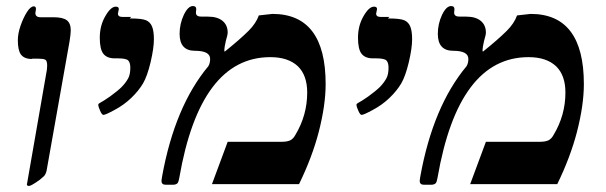

<svg xmlns="http://www.w3.org/2000/svg" viewBox="-20 -609 2003 635"><path d="M87 -415 85 -414Q60 -414 49 -429Q39 -443 39 -476Q39 -498 48 -524Q57 -550 69 -569Q81 -588 92 -588Q99 -588 99 -579L97 -566Q97 -552 114 -552H156Q188 -552 201 -542Q214 -532 214 -509Q214 -497 210 -472L134 -44Q131 -32 125 -26Q121 -22 111 -14Q83 6 76 6Q69 6 69 1L135 -378L136 -392Q136 -409 129 -412Q122 -415 105 -415Z M414 -553 409 -548Q449 -548 463 -542Q477 -536 483 -521Q489 -506 489 -479Q489 -450 478 -403Q467 -357 453 -333Q438 -308 414 -285Q390 -262 360 -246Q329 -229 322 -229Q317 -229 311 -243Q305 -256 305 -263Q305 -266 311 -269Q321 -274 344 -290Q370 -309 382 -321Q395 -334 404 -350Q411 -363 411 -385Q411 -402 404 -409Q397 -416 370 -416H359Q334 -416 322 -431Q310 -446 310 -484Q310 -524 328 -555Q346 -587 363 -587Q373 -587 373 -579L370 -564Q370 -553 385 -553Z M913 -140H910Q930 -140 940 -145Q950 -150 957 -163Q996 -228 996 -303Q996 -360 965 -390Q933 -420 874 -420Q642 -420 573 -21Q571 -8 567 -3Q562 2 552 2H528Q514 2 514 -11L516 -25Q558 -257 669 -390Q675 -400 675 -414Q675 -441 625 -441Q574 -441 574 -497Q574 -530 588 -560Q602 -589 618 -589Q629 -589 629 -579L628 -567Q628 -554 646 -554H668Q699 -554 716 -540Q733 -526 733 -501Q733 -494 727 -474Q722 -452 722 -445V-441L723 -438Q774 -479 802 -507Q827 -532 836 -558L881 -563Q1057 -563 1057 -331Q1057 -261 1034 -172Q1012 -88 969 0H681L733 -140Z M1268 -553 1263 -548Q1303 -548 1317 -542Q1331 -536 1337 -521Q1343 -506 1343 -479Q1343 -450 1332 -403Q1321 -357 1307 -333Q1292 -308 1268 -285Q1244 -262 1214 -246Q1183 -229 1176 -229Q1171 -229 1165 -243Q1159 -256 1159 -263Q1159 -266 1165 -269Q1175 -274 1198 -290Q1224 -309 1236 -321Q1249 -334 1258 -350Q1265 -363 1265 -385Q1265 -402 1258 -409Q1251 -416 1224 -416H1213Q1188 -416 1176 -431Q1164 -446 1164 -484Q1164 -524 1182 -555Q1200 -587 1217 -587Q1227 -587 1227 -579L1224 -564Q1224 -553 1239 -553Z M1767 -140H1764Q1784 -140 1794 -145Q1804 -150 1811 -163Q1850 -228 1850 -303Q1850 -360 1819 -390Q1787 -420 1728 -420Q1496 -420 1427 -21Q1425 -8 1421 -3Q1416 2 1406 2H1382Q1368 2 1368 -11L1370 -25Q1412 -257 1523 -390Q1529 -400 1529 -414Q1529 -441 1479 -441Q1428 -441 1428 -497Q1428 -530 1442 -560Q1456 -589 1472 -589Q1483 -589 1483 -579L1482 -567Q1482 -554 1500 -554H1522Q1553 -554 1570 -540Q1587 -526 1587 -501Q1587 -494 1581 -474Q1576 -452 1576 -445V-441L1577 -438Q1628 -479 1656 -507Q1681 -532 1690 -558L1735 -563Q1911 -563 1911 -331Q1911 -261 1888 -172Q1866 -88 1823 0H1535L1587 -140Z"/></svg>

Font: Libra Serif Modern
Style: Bold Italic
Weight: 700
Italic angle: -12°
Designer: Stefan Peev, Context Ltd
Foundry: Stefan Peev, Context Ltd
Version: Version 1.000